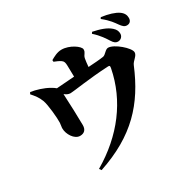

<svg xmlns="http://www.w3.org/2000/svg" viewBox="-200 -1081 1400 1384"><g transform="rotate(-30 500.0 -389.0)"><path d="M827 -653C852 -653 870 -672 870 -695C870 -714 864 -731 844 -749C810 -780 758 -796 700 -808L692 -796C741 -752 764 -714 782 -686C796 -663 810 -653 827 -653ZM942 -722C966 -722 980 -738 980 -762C980 -786 971 -806 946 -824C916 -845 867 -860 807 -868L800 -857C856 -812 875 -781 891 -759C909 -734 921 -722 942 -722ZM251 -201C285 -201 306 -220 306 -259C306 -305 301 -460 297 -522C314 -509 328 -502 345 -502C371 -502 513 -526 672 -534C688 -535 691 -531 687 -512C640 -269 486 -66 249 73L261 90C574 -15 731 -187 840 -449C852 -479 892 -497 892 -527C892 -564 792 -651 742 -651C718 -651 700 -615 678 -612C646 -607 598 -604 551 -601C553 -626 556 -650 559 -667C565 -698 584 -699 584 -729C584 -755 511 -807 444 -807C407 -807 375 -788 350 -774L351 -760C371 -752 389 -745 405 -734C421 -723 423 -709 424 -687L426 -593L277 -582C269 -590 257 -597 240 -607C200 -630 140 -649 96 -655L88 -641C114 -611 132 -590 147 -551C162 -513 173 -393 171 -357C170 -337 165 -321 166 -310C166 -265 203 -201 251 -201Z"/></g></svg>

Font: GenKiMin2 TW H
Style: Regular
Weight: 900
Version: Version 2.100;PS 2.1;hotconv 16.6.51;makeotf.lib2.5.65220 DE